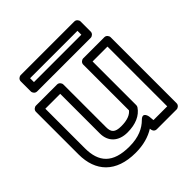

<svg xmlns="http://www.w3.org/2000/svg" viewBox="-201 -894 1086 1086"><g transform="rotate(-45 342.5 -350.5)"><path d="M323 -79C388 -79 436 -100 463 -140C466 -144 467 -150 467 -154V-503H586V-25H476L473 -56C473 -56 465 -107 430 -72C397 -39 349 -15 274 -15C141 -15 89 -76 89 -187V-503H208V-186C208 -121 251 -79 323 -79ZM453 25H611C622 25 636 15 636 0V-528C636 -539 626 -553 611 -553H442C431 -553 417 -543 417 -528V-162C402 -143 374 -129 323 -129C272 -129 258 -147 258 -186V-528C258 -539 248 -553 233 -553H64C53 -553 39 -543 39 -528V-187C39 -52 117 35 274 35C337 35 387 20 427 -5C428 12 436 25 453 25ZM529 -655H150V-686H529ZM554 -605C565 -605 579 -615 579 -630V-711C579 -722 569 -736 554 -736H125C114 -736 100 -726 100 -711V-630C100 -619 110 -605 125 -605Z"/></g></svg>

Font: Asimov
Style: XWidOu
Weight: 500
Designer: Google
Version: Version 2.000980; 2014